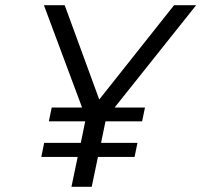

<svg xmlns="http://www.w3.org/2000/svg" viewBox="-20 -719 775 739"><path d="M279 -115H139L150 -169H291L308 -252H168L179 -305H296L149 -699H229L362 -336L650 -699H735L421 -305H538L527 -252H386L369 -169H509L498 -115H357L333 0H255Z"/></svg>

Font: Prompt Light
Style: Italic
Weight: 300
Italic angle: -12°
Designer: Katatrad Team
Foundry: CadsonDemak
Version: Version 1.000